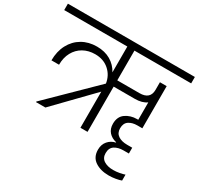

<svg xmlns="http://www.w3.org/2000/svg" viewBox="-219 -972 1453 1404"><g transform="rotate(30 507.0 -270.5)"><path d="M564 -686V-435H751Q841 -435 841 -515V-579H898V-223H856Q813 -223 785 -204Q757 -185 757 -142Q757 -102 786 -82.5Q815 -63 862 -63H905V-14H859Q815 -14 785.5 5Q756 24 756 68Q756 109 786.5 128.5Q817 148 865 148Q891 148 917.5 143Q944 138 961 132V182Q943 189 914 194Q885 199 857 199Q787 199 741 168Q695 137 695 74Q695 30 720 1Q745 -28 783 -36V-39Q743 -48 719 -75Q695 -102 695 -145Q695 -205 736 -233.5Q777 -262 831 -262Q833 -262 835 -262H841V-409Q804 -382 743 -382H564V0H504V-305L208 0H129V-5L504 -373Q494 -438 447 -479Q400 -520 330 -520Q274 -520 230.5 -495.5Q187 -471 162.5 -426Q138 -381 138 -321H74Q74 -397 104.5 -454.5Q135 -512 189 -543.5Q243 -575 313 -575Q380 -575 428.5 -546.5Q477 -518 504 -468V-686H-29V-740H1043V-686Z"/></g></svg>

Font: Fz Poppins Light
Style: Regular
Weight: 300
Designer: Ninad Kale (Devanagari), Jonny Pinhorn (Latin)
Foundry: Indian Type Foundry
Version: Vit hóa bi Vntype.Com & FontZin.Com